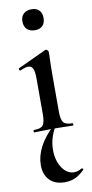

<svg xmlns="http://www.w3.org/2000/svg" viewBox="-97 -647 461 957"><g transform="rotate(-10 133.0 -168.0)"><path d="M44 -12Q78 -12 89.5 -26Q101 -40 101 -81V-263Q101 -297 94 -312.5Q87 -328 70 -328Q54 -328 30 -316H29Q25 -316 23 -321Q21 -326 24 -328L168 -395L171 -396Q175 -396 179.5 -391.5Q184 -387 184 -384V-363Q182 -321 182 -264V-81Q182 -40 193.5 -26Q205 -12 239 -12Q242 -12 242 -6Q242 0 239 0Q214 0 199 -1L141 -2L83 -1Q69 0 44 0Q41 0 41 -6Q41 -12 44 -12ZM81 -555Q81 -579 95.5 -593Q110 -607 136 -607Q161 -607 174.5 -593Q188 -579 188 -555Q188 -529 174.5 -515Q161 -501 136 -501Q110 -501 95.5 -515Q81 -529 81 -555ZM47 167Q47 75 142 -16L152 -11Q120 44 120 103Q120 156 144.5 193Q169 230 205 230Q224 230 244 218H246Q249 218 251.5 221Q254 224 251 226Q227 250 204 260.5Q181 271 150 271Q102 271 74.5 243Q47 215 47 167Z"/></g></svg>

Font: Cormorant Garamond SemiBold
Style: Regular
Weight: 600
Designer: Christian Thalmann (Catharsis Fonts)
Foundry: Catharsis Fonts
Version: Version 4.000